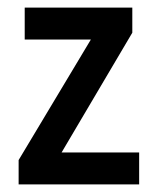

<svg xmlns="http://www.w3.org/2000/svg" viewBox="-20 -485 415 505"><path d="M29 0H346V-84H142L328 -399V-465H45V-381H219L29 -64Z"/></svg>

Font: Inconsolata Condensed
Style: Bold
Weight: 700
Width: 3
Monospace: yes
Designer: Raph Levien, Cyreal, Brenton Simpson
Foundry: Raph Levien, Cyreal, Google
Version: Version 3.100